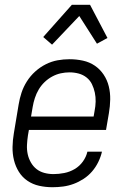

<svg xmlns="http://www.w3.org/2000/svg" viewBox="-20 -776 540 804"><path d="M200 8Q171 8 144 2Q117 -4 95 -19Q73 -34 59 -56.5Q45 -79 38.5 -105.5Q32 -132 32.5 -160.5Q33 -189 38 -218L58 -338Q62 -363 70 -387.5Q78 -412 92.5 -435Q107 -458 127.5 -476.5Q148 -495 172 -507Q196 -519 221 -523.5Q246 -528 271 -528Q300 -528 327.5 -522Q355 -516 377 -501Q399 -486 414 -463.5Q429 -441 435.5 -414.5Q442 -388 441.5 -359.5Q441 -331 436 -302L424 -232H101L97 -209Q94 -189 93 -169Q92 -149 96 -130.5Q100 -112 109.5 -95.5Q119 -79 133 -68Q147 -57 165.5 -52Q184 -47 204 -47Q226 -47 249 -51.5Q272 -56 292.5 -68Q313 -80 327 -99.5Q341 -119 346 -141H407Q402 -119 391.5 -97.5Q381 -76 365.5 -58Q350 -40 330 -27Q310 -14 288.5 -6Q267 2 244.5 5Q222 8 200 8ZM372 -288 376 -311Q380 -331 380.5 -350.5Q381 -370 377 -388.5Q373 -407 365 -423.5Q357 -440 342.5 -451.5Q328 -463 309.5 -468Q291 -473 271 -473Q253 -473 234.5 -469Q216 -465 198.5 -455.5Q181 -446 166.5 -432Q152 -418 142 -401Q132 -384 126 -365.5Q120 -347 117 -329L110 -288ZM198 -589 161 -621 281 -756H357L430 -617L386 -593L312 -709Z"/></svg>

Font: Iosevka Term Curly Lt Obl
Style: Regular
Weight: 300
Italic angle: -9°
Designer: Belleve Invis
Foundry: Belleve Invis
Version: Version 32.3.0